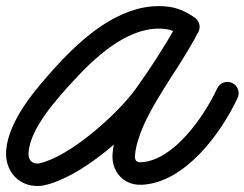

<svg xmlns="http://www.w3.org/2000/svg" viewBox="-42 -575 815 640"><path d="M607.2 -516.3C607.2 -516.3 607.2 -516.3 607.2 -516.3C567.9 -543.4 536 -554.6 486.8 -554.6C352.1 -554.6 231.1 -448.1 146.2 -354.7C80.6 -282.6 -12.4 -177.4 -21.4 -74.9C-27.1 -9.4 15.8 45.1 83.3 45.1C89.7 45.1 96.1 44.6 102.4 43.3C229.1 17.4 399.8 -134.9 471.7 -235.7C525.1 -310.5 574.5 -384.9 617.3 -465.9C628.8 -487.6 617.3 -507.1 600.3 -515.6C583.4 -524.1 560.9 -521.7 550.3 -499.6C544 -486.4 537.2 -473.7 529.4 -461.2C529.4 -461.2 529.2 -460.9 529.1 -460.6C528.9 -460.3 528.7 -460 528.7 -460C522.4 -448.9 515.6 -438.1 508.9 -427.2C508.9 -427.2 508.8 -427.2 508.8 -427.1C508.8 -427.1 508.7 -427 508.7 -427C478.7 -377.9 446.3 -330 417.2 -280.5C417.2 -280.5 417.3 -280.5 417.3 -280.6C417.4 -280.7 417.4 -280.8 417.4 -280.8C379.9 -218.4 339.7 -137.4 333.3 -64.5C328 -4.3 369.2 43.9 431.1 40.9C575.2 33.9 695.5 -131.7 750 -248.6C758.7 -267.4 750.6 -289.7 731.8 -298.5C713.1 -307.2 690.8 -299.1 682 -280.3C640.9 -192.1 539.3 -39.5 427.4 -34C411.2 -33.2 406.7 -42.7 408 -57.9C413.4 -118.9 450.3 -190 481.7 -242.1C481.7 -242.1 481.7 -242.2 481.8 -242.3C481.8 -242.4 481.9 -242.5 481.9 -242.5C510.8 -291.7 542.9 -339.2 572.7 -387.9C572.7 -387.9 572.7 -387.8 572.6 -387.8C572.6 -387.7 572.6 -387.7 572.6 -387.7C579.8 -399.3 587.1 -411 593.9 -422.9C593.9 -422.9 593.7 -422.6 593.5 -422.3C593.3 -422 593.2 -421.7 593.2 -421.7C602.4 -436.5 610.5 -451.6 618 -467.3C628.6 -489.4 617.5 -508.6 601 -517C584.5 -525.3 562.5 -522.6 551 -501C509.8 -422.9 462.1 -351.3 410.7 -279.2C352.1 -197.1 190.5 -51.3 87.4 -30.2C86 -29.9 84.6 -29.9 83.3 -29.9C59.7 -29.9 51.4 -46.8 53.3 -68.4C60.5 -150.9 149.5 -246.9 201.6 -304.2C270.5 -379.9 376.1 -479.6 486.8 -479.6C521.2 -479.6 538.3 -472.8 564.7 -454.6C581.7 -442.8 605.1 -447.1 616.8 -464.2C628.6 -481.2 624.3 -504.6 607.2 -516.3Z"/></svg>

Font: FRB American Cursive Extrabold
Style: Bold Italic
Weight: 800
Italic angle: -25°
Version: Version 2.0;Modular Font Editor K font №1